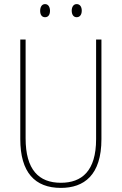

<svg xmlns="http://www.w3.org/2000/svg" viewBox="-20 -907 594 937"><path d="M176 -854C176 -837 183 -823 200 -823C216 -823 224 -836 224 -854C224 -872 216 -887 200 -887C183 -887 176 -871 176 -854ZM330 -855C330 -837 338 -823 354 -823C371 -823 379 -837 379 -855C379 -873 371 -887 354 -887C338 -887 330 -872 330 -855ZM475 -228V-714H449V-228C449 -72 379 -15 277 -15C169 -15 105 -79 105 -232V-714H79V-228C79 -66 150 10 277 10C390 10 475 -52 475 -228Z"/></svg>

Font: Noto Sans Lao Condensed Thin
Style: Regular
Weight: 100
Width: 3
Designer: Monotype Design Team
Foundry: Monotype Imaging Inc.
Version: Version 2.003